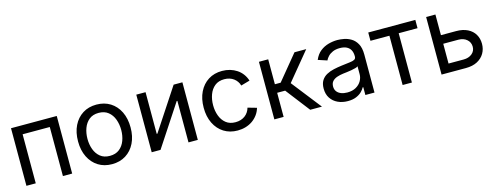

<svg xmlns="http://www.w3.org/2000/svg" viewBox="-21 -1149 4536 1758"><g transform="rotate(-15 2247.0 -270.5)"><path d="M510.7 -545.9V0H422.9V-464.8H165.5V0H77.1V-545.9Z M887.2 11.7Q813 11.7 757.1 -23.4Q701.2 -58.6 669.9 -122.1Q638.7 -185.5 638.7 -269.5Q638.7 -355 669.9 -418.7Q701.2 -482.4 757.1 -517.6Q813 -552.7 887.2 -552.7Q961.9 -552.7 1018.1 -517.6Q1074.2 -482.4 1105.5 -418.7Q1136.7 -355 1136.7 -269.5Q1136.7 -185.5 1105.5 -122.1Q1074.2 -58.6 1018.1 -23.4Q961.9 11.7 887.2 11.7ZM887.2 -66.9Q942.4 -66.9 978 -95.2Q1013.7 -123.5 1030.8 -169.7Q1047.9 -215.8 1047.9 -269.5Q1047.9 -323.7 1030.8 -370.4Q1013.7 -417 978 -445.6Q942.4 -474.1 887.2 -474.1Q832.5 -474.1 797.4 -445.6Q762.2 -417 745.1 -370.6Q728 -324.2 728 -269.5Q728 -215.8 745.1 -169.7Q762.2 -123.5 797.4 -95.2Q832.5 -66.9 887.2 -66.9Z M1701.7 0H1613.3V-393.6H1606.9L1348.1 0H1264.6V-545.9H1352.5V-150.9H1358.9L1618.7 -545.9H1701.7Z M2078.1 11.7Q2003.9 11.7 1948 -23.4Q1892.1 -58.6 1860.8 -122.1Q1829.6 -185.5 1829.6 -269.5Q1829.6 -355 1860.8 -418.7Q1892.1 -482.4 1948 -517.6Q2003.9 -552.7 2078.1 -552.7Q2117.7 -552.7 2152.8 -542.5Q2188 -532.2 2217 -512.9Q2246.1 -493.7 2267.1 -465.6Q2288.1 -437.5 2299.3 -401.9L2214.8 -377.9Q2209 -398.9 2196.8 -416.5Q2184.6 -434.1 2167.2 -447Q2149.9 -460 2127.4 -467Q2105 -474.1 2078.1 -474.1Q2023.4 -474.1 1988.3 -445.6Q1953.1 -417 1936 -370.6Q1918.9 -324.2 1918.9 -269.5Q1918.9 -215.8 1936 -169.7Q1953.1 -123.5 1988.3 -95.2Q2023.4 -66.9 2078.1 -66.9Q2105.5 -66.9 2128.4 -74.2Q2151.4 -81.5 2169.2 -95Q2187 -108.4 2199.2 -127Q2211.4 -145.5 2217.3 -167.5L2301.3 -143.6Q2290.5 -106.9 2269.3 -78.4Q2248 -49.8 2218.8 -29.5Q2189.5 -9.3 2153.8 1.2Q2118.2 11.7 2078.1 11.7Z M2427.2 0V-545.9H2515.1V-309.6H2569.8L2764.2 -545.9H2875.5L2657.7 -281.7L2878.4 0H2767.1L2590.8 -228.5H2515.1V0Z M3122.1 12.7Q3070.3 12.7 3028.1 -6.8Q2985.8 -26.4 2960.9 -64Q2936 -101.6 2936 -155.3Q2936 -202.1 2954.6 -231.4Q2973.1 -260.7 3004.2 -277.6Q3035.2 -294.4 3072.8 -302.7Q3110.4 -311 3148.4 -315.9Q3197.3 -322.3 3228 -325.7Q3258.8 -329.1 3273.7 -337.4Q3288.6 -345.7 3288.6 -365.7V-368.7Q3288.6 -402.8 3275.9 -426.5Q3263.2 -450.2 3237.8 -462.9Q3212.4 -475.6 3174.3 -475.6Q3135.3 -475.6 3107.4 -463.4Q3079.6 -451.2 3062.3 -432.9Q3044.9 -414.6 3036.1 -395.5L2951.7 -423.3Q2972.7 -473.1 3008.3 -501.2Q3043.9 -529.3 3086.9 -541Q3129.9 -552.7 3171.9 -552.7Q3199.2 -552.7 3234.1 -546.1Q3269 -539.6 3301.5 -520Q3334 -500.5 3355.2 -462.2Q3376.5 -423.8 3376.5 -359.9V0H3290V-74.2H3284.2Q3274.9 -55.2 3254.4 -34.9Q3233.9 -14.6 3201.2 -1Q3168.5 12.7 3122.1 12.7ZM3137.2 -64.9Q3186 -64.9 3219.7 -84Q3253.4 -103 3271 -133.5Q3288.6 -164.1 3288.6 -197.3V-272.9Q3283.2 -266.6 3265.1 -261.5Q3247.1 -256.3 3223.9 -252.4Q3200.7 -248.5 3179 -245.8Q3157.2 -243.2 3144.5 -241.7Q3112.8 -237.8 3085.2 -228.3Q3057.6 -218.8 3041 -200.4Q3024.4 -182.1 3024.4 -150.9Q3024.4 -122.6 3039.1 -103.5Q3053.7 -84.5 3079.1 -74.7Q3104.5 -64.9 3137.2 -64.9Z M3643.1 0V-467.3H3463.4V-545.9H3909.7V-467.3H3731V0Z M4086.4 -350.1H4243.2Q4307.6 -350.1 4352.3 -327.6Q4397 -305.2 4419.9 -266.1Q4442.9 -227.1 4442.9 -176.8Q4442.9 -127.4 4419.7 -87.4Q4396.5 -47.4 4352.1 -23.7Q4307.6 0 4243.2 0H4012.2V-545.9H4100.1V-81.1H4243.2Q4291.5 -81.1 4322.8 -106.7Q4354 -132.3 4354 -172.9Q4354 -215.3 4322.8 -241.9Q4291.5 -268.6 4243.2 -268.6H4086.4Z"/></g></svg>

Font: Inter Variable
Style: Regular
Weight: 400
Designer: Rasmus Andersson
Foundry: rsms
Version: Version 4.001;git-9221beed3